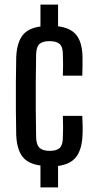

<svg xmlns="http://www.w3.org/2000/svg" viewBox="-20 -820 416 840"><path d="M157 0V-96Q103 -103 78.5 -134.5Q54 -166 51 -228Q50 -274 49.5 -336Q49 -398 49.5 -460.5Q50 -523 51 -571Q54 -633 78.5 -665Q103 -697 157 -704V-800H234V-705Q289 -698 314 -667Q339 -636 341 -574Q341 -555 341 -531Q341 -507 340 -489H255Q256 -511 256 -538.5Q256 -566 255 -582Q255 -615 241 -627.5Q227 -640 197 -640Q166 -640 152.5 -627.5Q139 -615 138 -582Q137 -517 136.5 -459Q136 -401 136.5 -343Q137 -285 138 -220Q139 -186 153 -173Q167 -160 198 -160Q228 -160 241.5 -173Q255 -186 255 -220Q256 -237 256 -260.5Q256 -284 255 -313H340Q341 -294 341.5 -270.5Q342 -247 341 -228Q338 -165 313 -133Q288 -101 234 -94V0Z"/></svg>

Font: Big Shoulders Display SemiBold
Style: Regular
Weight: 600
Designer: Patric King
Foundry: XO Type Co
Version: Version 1.000; ttfautohint (v1.8.2)